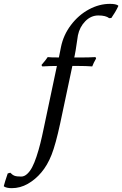

<svg xmlns="http://www.w3.org/2000/svg" viewBox="-208 -728 633 995"><path d="M97.2 -430.2 107.9 -483.9Q120.6 -546.9 159.9 -598.6Q199.2 -650.4 252.7 -679.2Q306.2 -708 361.8 -708Q392.6 -708 404.8 -699.2V-695.8Q390.6 -665.5 369.1 -634.8L357.9 -633.8Q340.3 -647.9 301.8 -647.9Q263.2 -647.9 233.9 -617.9Q204.6 -587.9 195.8 -544.9Q194.3 -538.1 189 -499.8Q183.6 -461.4 179.2 -440.9L176.8 -430.2H219.2Q251 -430.2 287.1 -432.1L290 -424.8Q276.4 -401.4 270 -383.8Q236.8 -386.2 200.2 -386.2H167L104 -88.9Q80.6 20 59.1 74.5Q37.6 128.9 5.9 166Q-24.4 202.1 -63.7 224.6Q-103 247.1 -147 247.1Q-174.8 247.1 -188 237.8V234.9Q-184.1 218.3 -168 170.9L-154.8 167Q-143.6 178.7 -132.6 182.9Q-121.6 187 -98.1 187Q-82 187 -67.4 173.6Q-52.7 160.2 -41.3 138.4Q-29.8 116.7 -18.6 82.8Q-7.3 48.8 1.2 14.4Q9.8 -20 19 -64.9L86.9 -386.2Q56.6 -386.2 11.2 -383.8L6.8 -391.1Q31.2 -418.9 39.1 -432.1Q52.2 -430.2 97.2 -430.2Z"/></svg>

Font: Linear Smooth
Style: Italic
Weight: 400
Designer: Philipp H. Poll, Flanker
Foundry: Philipp H. Poll, reworked by Flanker
Version: Version 1.061 | FøM Fix